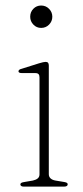

<svg xmlns="http://www.w3.org/2000/svg" viewBox="-20 -692 308 712"><path d="M161 -449V-46Q161 -36.5 167.5 -30.5Q174 -24.5 185.5 -22.5L215.5 -17.5Q223 -16.5 227 -14.5Q231 -12.5 231 -8Q231 -4.5 227.5 -2.2Q224 0 217.5 0H68Q62 0 58.8 -2.2Q55.5 -4.5 55.5 -8Q55.5 -12 59.2 -14Q63 -16 70 -17L102 -22.5Q113.5 -25 120 -30.5Q126.5 -36 126.5 -45.5V-405Q126.5 -413 123 -417Q119.5 -421 110.5 -421H61.5Q54.5 -421 51.5 -422.8Q48.5 -424.5 48.5 -427.5Q48.5 -430.5 51.2 -433Q54 -435.5 60.5 -437L124 -457Q133.5 -460 139.5 -461.2Q145.5 -462.5 149 -462.5Q155.5 -462.5 158.2 -459.2Q161 -456 161 -449ZM132.5 -588.5Q115.5 -588.5 103.8 -600.8Q92 -613 92 -630Q92 -647.5 103.8 -659.5Q115.5 -671.5 132.5 -671.5Q150 -671.5 162 -659.2Q174 -647 174 -630Q174 -613 162 -600.8Q150 -588.5 132.5 -588.5Z"/></svg>

Font: Fraunces Thin
Style: Regular
Weight: 250
Version: Version 1.000;[b76b70a41]